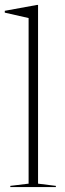

<svg xmlns="http://www.w3.org/2000/svg" viewBox="-26 -762 265 782"><path d="M129 -14 201.5 -5V0H16V-5L90.5 -14V-688.5L-6.5 -710.5V-718L125 -742H129Z"/></svg>

Font: Newsreader Display ExtraLight
Style: Regular
Weight: 275
Designer: Hugues Gentile
Foundry: Production Type
Version: Version 1.002